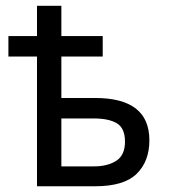

<svg xmlns="http://www.w3.org/2000/svg" viewBox="-20 -649 597 669"><path d="M108.9 -628.9H193.8V-523.4H337.9V-452.1H193.8V-307.6H311.5Q500.5 -307.6 500.5 -160.2Q500.5 -86.9 456.3 -43.5Q412.1 0 311.5 0H108.9V-452.1H9.3V-523.4H108.9ZM305.7 -236.3H193.8V-69.3H307.6Q355 -69.3 385.3 -88.9Q415.5 -108.4 415.5 -155.3Q415.5 -202.1 387.5 -219.2Q359.4 -236.3 305.7 -236.3Z"/></svg>

Font: Lunasima
Style: Regular
Weight: 400
Designer: The DocRepair Project, Monotype Design Team
Foundry: Google
Version: Version 2.009